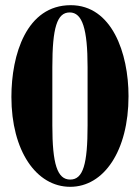

<svg xmlns="http://www.w3.org/2000/svg" viewBox="-20 -708 540 741"><path d="M476 -337C476 -503 412 -688 253 -688C82 -688 24 -497 24 -334C24 -126 120 13 251 13C381 13 476 -126 476 -337ZM318 -224C318 -75 301 -15 251 -15C201 -15 182 -75 182 -224V-449C182 -601 200 -660 249 -660C298 -660 318 -596 318 -449Z"/></svg>

Font: XITS
Style: Bold
Weight: 700
Designer: MicroPress Inc., with final additions and corrections provided by Coen Hoffman, Elsevier (retired)
Version: Version 1.107